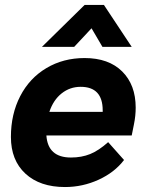

<svg xmlns="http://www.w3.org/2000/svg" viewBox="-20 -744 590 774"><path d="M527 -310Q527 -277 520 -243L511 -198H167Q173 -109 266 -109Q309 -109 343.5 -123Q378 -137 416 -171L480 -99Q442 -49 377.5 -19.5Q313 10 242 10Q141 10 82.5 -44Q24 -98 24 -192Q24 -284 61.5 -356.5Q99 -429 167 -469.5Q235 -510 321 -510Q418 -510 472.5 -456Q527 -402 527 -310ZM394 -299Q394 -394 305 -394Q262 -394 228.5 -367.5Q195 -341 179 -293H394ZM321 -724H399L511 -555H393L349 -630L279 -555H149Z"/></svg>

Font: Sarabun ExtraBold
Style: Italic
Weight: 800
Italic angle: -10°
Designer: Suppakit Chalermlarp | Katatrad Co.,Ltd.
Foundry: Cadson Demak Co.,Ltd.
Version: Version 1.000; ttfautohint (v1.6)